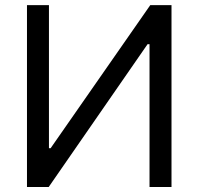

<svg xmlns="http://www.w3.org/2000/svg" viewBox="-20 -748 794 768"><path d="M87.9 -727.5H175.8V-155.3H182.6L581.1 -727.5H666V0H578.1V-571.3H570.3L174.8 0H87.9Z"/></svg>

Font: GitLab Sans
Style: Regular
Weight: 400
Designer: Rasmus Andersson
Foundry: Modifications by GitLab B.V., manufactured by rsms
Version: Version 4.000;git-c8fb6b7